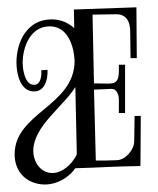

<svg xmlns="http://www.w3.org/2000/svg" viewBox="-20 -575 431 525"><path d="M233 -535C255 -535 276 -536 298 -536C327 -536 336 -514 336 -489L337 -416H354L353 -555L182 -549C182 -549 182 -544 183 -498C168 -512 147 -522 121 -522C55 -522 25 -462 25 -404C25 -374 35 -325 73 -325C101 -325 111 -354 110 -384L93 -383C94 -369 92 -343 73 -343C48 -343 42 -385 42 -403C42 -448 64 -503 116 -503C165 -503 182 -450 184 -409C184 -285 20 -267 20 -153C20 -113 43 -80 86 -72C129 -64 168 -89 186 -115C261 -117 289 -120 364 -121L365 -258H348L347 -189C347 -166 324 -138 300 -137C281 -136 262 -136 242 -136L237 -330L286 -332C299 -332 305 -315 305 -304V-266H322V-398H305C307 -337 296 -347 237 -347ZM190 -153C176 -123 144 -96 113 -103C85 -109 71 -138 71 -162C71 -230 152 -282 186 -337Z"/></svg>

Font: Bigelow Rules
Style: Regular
Weight: 400
Designer: Astigmatic (AOETI)
Foundry: Astigmatic (AOETI)
Version: Version 1.000